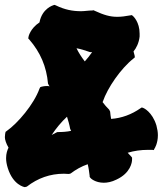

<svg xmlns="http://www.w3.org/2000/svg" viewBox="-21 -753 669 788"><path d="M532 -523C532 -522 530 -532 527 -542C538 -555 549 -576 552 -603V-615C552 -663 526 -686 525 -687L520 -691L514 -690C493 -686 476 -684 460 -684C431 -684 406 -691 367 -709L363 -711L358 -710C342 -710 326 -707 312 -707C277 -707 245 -713 208 -731L203 -733L199 -732C197 -731 152 -719 141 -661C103 -636 96 -603 96 -602L95 -595L99 -591C145 -538 170 -479 176 -410L180 -402L183 -399C180 -399 176 -400 173 -400C159 -400 150 -397 149 -397L144 -395L141 -389C118 -325 52 -247 6 -215L2 -212L1 -208C1 -207 -1 -200 -1 -190C-1 -180 4 -164 14 -147C9 -137 4 -123 4 -104C4 -92 6 -79 11 -63C33 7 79 15 81 15L89 13C134 -22 185 -40 241 -40C248 -40 255 -39 262 -39L269 -41C290 -57 313 -70 339 -79C343 -63 345 -47 347 -31V-27L350 -23C351 -21 370 -3 405 -3C419 -3 437 -6 457 -16C515 -43 521 -87 521 -98V-106L518 -110L503 -126C529 -134 557 -138 587 -138H604L610 -137L613 -143C614 -144 627 -165 627 -198C627 -210 625 -223 621 -238C604 -294 568 -310 567 -310L561 -312L556 -309C519 -283 478 -268 435 -265C433 -275 432 -285 431 -295L427 -303C417 -313 408 -323 400 -334L401 -336C420 -392 474 -471 527 -513L532 -517ZM270 -218C270 -217 271 -216 271 -216C253 -212 234 -211 215 -211L210 -209L191 -199C209 -226 231 -253 254 -274C259 -258 264 -241 267 -224ZM357 -539C348 -526 338 -513 327 -501C314 -518 302 -536 293 -555C310 -552 329 -546 349 -539H356Z"/></svg>

Font: Hanalei Fill
Style: Regular
Weight: 400
Designer: Astigmatic (AOETI)
Foundry: Astigmatic (AOETI)
Version: Version 1.000